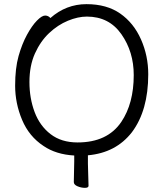

<svg xmlns="http://www.w3.org/2000/svg" viewBox="-20 -733 785 926"><path d="M407 163Q407 173 389.5 173Q372 173 354 165.5Q336 158 336 145L338 46V17Q250 12 190 -29Q120 -75 86.5 -155Q53 -235 53 -319.5Q53 -404 69.5 -462.5Q86 -521 110 -565Q134 -609 158 -633.5Q182 -658 197.5 -658Q213 -658 223 -646Q299 -713 397 -713Q495 -713 560 -667.5Q625 -622 660 -543Q695 -464 695 -375Q695 -200 616 -95Q539 4 404 16V56ZM354 -46Q498 -46 565 -145Q625 -234 625 -371Q625 -483 565.5 -568Q506 -653 399 -653Q356 -653 307.5 -633Q259 -613 217 -573.5Q175 -534 148.5 -475Q122 -416 122 -337.5Q122 -259 147 -192.5Q172 -126 224 -86Q276 -46 354 -46Z"/></svg>

Font: LXGW Bright TC
Style: Regular
Weight: 400
Designer: Christian Thalmann (Catharsis Fonts)
Foundry: LXGW / Christian Thalmann (Catharsis Fonts) / Fontworks Inc.
Version: Version 5.501